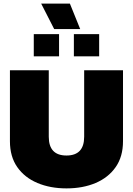

<svg xmlns="http://www.w3.org/2000/svg" viewBox="-20 -1033 736 1063"><path d="M280 -872 208 -1013H367L424 -872ZM167 -721V-844H307V-721ZM389 -721V-844H529V-721ZM348 10Q258 10 187 -20Q116 -50 75.5 -108Q35 -166 35 -251V-644H250V-276Q250 -172 348 -172Q446 -172 446 -276V-644H661V-251Q661 -166 620.5 -108Q580 -50 509.5 -20Q439 10 348 10Z"/></svg>

Font: Kanit ExtraBold
Style: Regular
Weight: 800
Designer: Katatrad Team
Foundry: CadsonDemak
Version: Version 2.000; ttfautohint (v1.8.3)